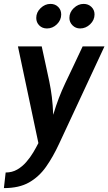

<svg xmlns="http://www.w3.org/2000/svg" viewBox="-77 -735 556 985"><path d="M-48 150Q-15 150 11 135Q37 120 57.5 96.5Q78 73 93.5 47Q109 21 120 -1L15 -497H137Q149 -441 158.5 -398Q168 -355 176 -316.5Q184 -278 189 -237.5Q194 -197 196 -146Q210 -193 225 -232Q240 -271 258.5 -310Q277 -349 298.5 -394Q320 -439 347 -497H459L226 3Q195 70 159 121Q123 172 72 201Q21 230 -57 230ZM237 -661Q237 -632 215 -610.5Q193 -589 164 -589Q140 -589 124.5 -604.5Q109 -620 109 -643Q109 -672 131.5 -693.5Q154 -715 182 -715Q206 -715 221.5 -699.5Q237 -684 237 -661ZM408 -661Q408 -632 385.5 -610.5Q363 -589 334 -589Q311 -589 295 -605Q279 -621 279 -643Q279 -672 301.5 -693.5Q324 -715 352 -715Q376 -715 392 -699.5Q408 -684 408 -661Z"/></svg>

Font: Rosario
Style: Bold Italic
Weight: 700
Italic angle: -8.05°
Designer: Hector Gatti
Foundry: Omnibus Type
Version: Version 1.101; ttfautohint (v1.8.1.43-b0c9)